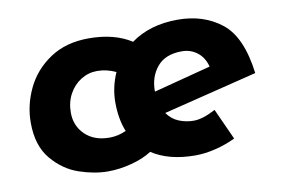

<svg xmlns="http://www.w3.org/2000/svg" viewBox="-58 -550 965 657"><g transform="rotate(-10 425.0 -222.0)"><path d="M664 -131 713 -23Q680 -7 643 2Q606 11 573 11Q481 11 422 -28Q393 -9 351 2Q309 13 269 13Q222 13 169 -5Q116 -23 76.5 -70Q37 -117 37 -197Q37 -258 64.5 -315.5Q92 -373 147.5 -410Q203 -447 282 -447Q371 -447 430 -409Q496 -457 593 -457Q683 -457 745 -408Q807 -359 823 -231L496 -150Q512 -127 536.5 -117Q561 -107 588 -107Q619 -107 664 -131ZM474 -231V-228L673 -280Q665 -312 642 -330Q619 -348 588 -348Q531 -348 502.5 -314Q474 -280 474 -231ZM294 -100Q324 -100 352 -113Q334 -157 334 -215Q334 -267 356 -317Q324 -332 291 -332Q261 -332 235 -316Q209 -300 193.5 -271.5Q178 -243 178 -207Q178 -161 209.5 -130.5Q241 -100 294 -100Z"/></g></svg>

Font: Josefin Sans
Style: Bold Italic
Weight: 700
Italic angle: -7°
Designer: Santiago Orozco
Foundry: Typemade
Version: Version 2.000